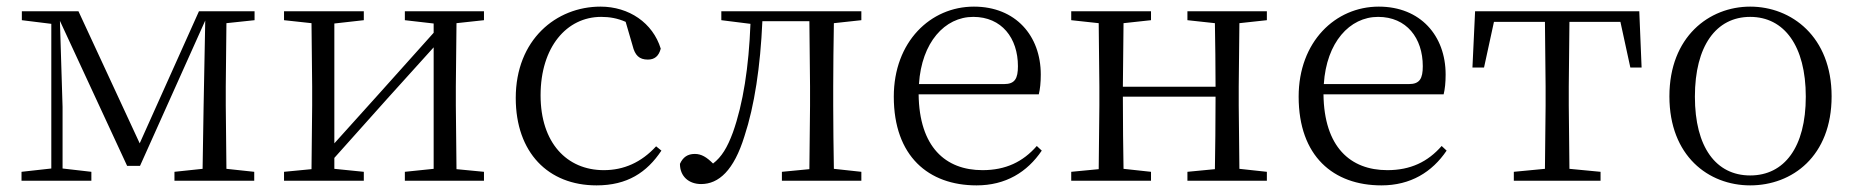

<svg xmlns="http://www.w3.org/2000/svg" viewBox="-20 -546 5603 580"><path d="M135 0H256V-27L169 -37V-223L161 -483L364 -45H403L600 -484L595 -222L592 -36L507 -27V0H748V-27L664 -36L662 -227V-285L664 -476L749 -485V-512H581L402 -113L217 -512H46V-485L135 -474V-37L45 -27V0Z M1203 -485 1290 -475V-447L1126 -264L990 -113V-475L1079 -485V-512H838V-485L921 -476L923 -285V-227L921 -35L838 -27V0H1079V-27L990 -36V-69L1150 -248L1290 -403V-36L1203 -27V0H1442V-27L1359 -35L1357 -227V-285L1359 -476L1442 -485V-512H1203Z M1782 14C1875 14 1934 -25 1978 -91L1962 -104C1917 -55 1864 -32 1804 -32C1692 -32 1613 -115 1613 -258C1613 -404 1692 -495 1796 -495C1821 -495 1845 -491 1870 -480L1891 -408C1898 -379 1911 -366 1937 -366C1957 -366 1970 -376 1976 -399C1952 -477 1880 -526 1794 -526C1660 -526 1538 -426 1538 -250C1538 -85 1636 14 1782 14Z M2424 0H2582V-27L2499 -36C2498 -91 2497 -173 2497 -227V-285C2497 -338 2498 -420 2499 -476L2582 -485V-512H2159V-485L2247 -474C2242 -344 2225 -233 2194 -146C2177 -100 2160 -72 2134 -52C2115 -71 2099 -81 2079 -81C2057 -81 2043 -71 2034 -51C2034 -13 2061 10 2098 10C2151 10 2197 -31 2229 -135C2259 -226 2277 -345 2283 -482H2425L2427 -285V-227L2425 -35L2342 -27V0Z M2930 14C3018 14 3083 -26 3127 -91L3112 -105C3070 -57 3018 -32 2948 -32C2836 -32 2757 -102 2755 -261H3118C3122 -277 3124 -297 3124 -321C3124 -438 3048 -526 2922 -526C2791 -526 2680 -420 2680 -254C2680 -74 2785 14 2930 14ZM2756 -292C2764 -418 2834 -495 2920 -495C3006 -495 3055 -431 3055 -346C3055 -309 3046 -292 3013 -292Z M3567 -485 3650 -476C3651 -422 3652 -343 3652 -284H3372L3374 -476L3457 -485V-512H3216V-485L3299 -476L3301 -285V-227L3299 -35L3216 -27V0H3457V-27L3374 -36C3373 -91 3372 -176 3372 -254H3652C3652 -176 3651 -91 3650 -35L3567 -27V0H3807V-27L3724 -36L3722 -227V-285L3724 -476L3807 -485V-512H3567Z M4153 14C4241 14 4306 -26 4350 -91L4335 -105C4293 -57 4241 -32 4171 -32C4059 -32 3980 -102 3978 -261H4341C4345 -277 4347 -297 4347 -321C4347 -438 4271 -526 4145 -526C4014 -526 3903 -420 3903 -254C3903 -74 4008 14 4153 14ZM3979 -292C3987 -418 4057 -495 4143 -495C4229 -495 4278 -431 4278 -346C4278 -309 4269 -292 4236 -292Z M4646 0H4815V-27L4721 -36L4719 -227V-285L4721 -480H4875L4905 -342H4939L4932 -512H4436L4428 -342H4463L4493 -480H4647L4649 -285V-227L4647 -36L4553 -27V0Z M5267 14C5394 14 5513 -74 5513 -255C5513 -435 5392 -526 5267 -526C5143 -526 5023 -435 5023 -255C5023 -75 5141 14 5267 14ZM5267 -16C5164 -16 5100 -101 5100 -254C5100 -407 5164 -495 5267 -495C5370 -495 5435 -407 5435 -254C5435 -101 5370 -16 5267 -16Z"/></svg>

Font: Noto Serif SC Light
Style: Regular
Weight: 300
Designer: Ryoko NISHIZUKA 西塚涼子 (kana & ideographs); Frank Grießhammer (Latin, Greek & Cyrillic); Wenlong ZHANG 张文龙 (bopomofo); San
Foundry: Adobe
Version: Version 2.001;hotconv 1.1.0;makeotfexe 2.6.0